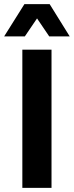

<svg xmlns="http://www.w3.org/2000/svg" viewBox="-40 -908 357 928"><path d="M209 0H68V-668H209ZM297 -732H198L139 -819L80 -732H-20L78 -888H200Z"/></svg>

Font: Gantari
Style: Bold
Weight: 700
Designer: Anugrah Pasau
Foundry: Lafontype
Version: Version 1.000